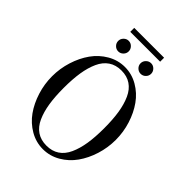

<svg xmlns="http://www.w3.org/2000/svg" viewBox="-268 -1084 1236 1236"><g transform="rotate(45 350.0 -466.0)"><path d="M437 -673.8Q400.9 -698.2 350.1 -698.2Q299.3 -698.2 263.2 -673.8Q227.1 -649.4 206.1 -603Q185.1 -556.6 175.5 -496.1Q166 -435.5 166 -356Q166 -276.4 175.5 -215.8Q185.1 -155.3 206.1 -108.9Q227.1 -62.5 263.2 -38.3Q299.3 -14.2 350.1 -14.2Q400.9 -14.2 437 -38.3Q473.1 -62.5 494.1 -108.9Q515.1 -155.3 524.7 -215.8Q534.2 -276.4 534.2 -356Q534.2 -435.5 524.7 -496.1Q515.1 -556.6 494.1 -603Q473.1 -649.4 437 -673.8ZM231.9 -698Q287.1 -730 350.1 -730Q413.1 -730 468.3 -698Q523.4 -666 560.5 -613.8Q597.7 -561.5 618.9 -494.1Q640.1 -426.8 640.1 -356Q640.1 -285.2 618.9 -217.8Q597.7 -150.4 560.5 -98.1Q523.4 -45.9 468.3 -13.9Q413.1 18.1 350.1 18.1Q287.1 18.1 231.9 -13.9Q176.8 -45.9 139.6 -98.1Q102.5 -150.4 81.3 -217.8Q60.1 -285.2 60.1 -356Q60.1 -426.8 81.3 -494.1Q102.5 -561.5 139.6 -613.8Q176.8 -666 231.9 -698ZM213.9 -950.2H485.8V-914.1H213.9ZM418.2 -851.8Q432.6 -866.2 452.1 -866.2Q471.7 -866.2 485.8 -851.8Q500 -837.4 500 -817.9Q500 -798.3 485.8 -784.2Q471.7 -770 452.1 -770Q432.6 -770 418.2 -784.2Q403.8 -798.3 403.8 -817.9Q403.8 -837.4 418.2 -851.8ZM214.4 -851.8Q228.5 -866.2 248 -866.2Q267.6 -866.2 281.7 -851.8Q295.9 -837.4 295.9 -817.9Q295.9 -798.3 281.7 -784.2Q267.6 -770 248 -770Q228.5 -770 214.4 -784.2Q200.2 -798.3 200.2 -817.9Q200.2 -837.4 214.4 -851.8Z"/></g></svg>

Font: Flanker Steampunk
Style: Regular
Weight: 400
Designer: Alexey Kryukov, Leonardo Di Lena
Foundry: Alexey Kryukov, Leonardo Di Lena
Version: 1.210